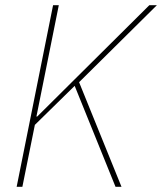

<svg xmlns="http://www.w3.org/2000/svg" viewBox="-20 -718 623 738"><path d="M267 -388 114 -238 66 0H44L184 -698H206L154 -439L120 -270H123L277 -423L554 -698H583L284 -402L447 0H424Z"/></svg>

Font: IBM Plex Sans Condensed Thin
Style: Italic
Weight: 100
Width: 3
Italic angle: -11°
Designer: Mike Abbink, Paul van der Laan, Pieter van Rosmalen
Foundry: Bold Monday
Version: Version 1.3